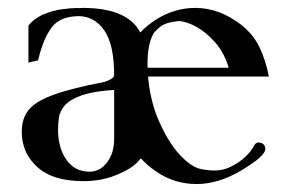

<svg xmlns="http://www.w3.org/2000/svg" viewBox="-20 -445 709 478"><path d="M203.1 -17.6Q229 -17.6 246.6 -40.8Q264.2 -64 264.2 -99.1V-221.2Q211.9 -217.8 183.1 -207.5Q154.3 -197.3 141.6 -182.9Q128.9 -168.5 126.7 -152.3Q124.5 -136.2 124.5 -121.6Q124.5 -77.1 145.3 -47.4Q166 -17.6 203.1 -17.6ZM549.3 -276.4Q538.1 -314.5 514.9 -340.3Q491.7 -366.2 467.8 -378.9Q443.8 -391.6 425.8 -392.6Q404.3 -390.6 391.8 -385.7Q379.4 -380.9 364.3 -364.7Q347.2 -338.9 347.2 -285.6L347.7 -276.4ZM330.6 -50.8Q315.4 -30.8 289.6 -18.6Q246.1 4.4 195.8 5.9H188Q143.1 5.9 111.8 -5.9Q77.6 -18.6 55.9 -47.9Q34.2 -77.1 34.2 -117.7Q34.2 -149.4 50.8 -170.7Q67.4 -191.9 111.3 -208.3Q155.3 -224.6 235.8 -240.2Q240.7 -240.7 247.1 -243.7Q263.2 -250 264.2 -256.8Q264.2 -334.5 239.5 -369.6Q214.8 -404.8 175.3 -404.8Q129.4 -404.3 108.6 -376.7Q87.9 -349.1 74.7 -294.9L50.8 -289.1V-381.3Q84 -423.3 175.8 -425.3V-424.8L186 -425.3Q297.4 -425.3 329.1 -364.3Q347.7 -383.3 370.6 -397.5Q415.5 -425.3 466.3 -425.3Q525.4 -425.3 579.1 -384.3Q610.4 -359.9 626 -327.4Q641.6 -294.9 649.4 -254.4H348.6Q353 -200.2 372.1 -151.9Q397 -92.8 426.8 -60.5Q456.5 -28.3 481.4 -23.9Q498.5 -20.5 514.6 -20.5Q535.6 -20.5 555.4 -30.3Q575.2 -40 590.3 -54.2Q605.5 -68.4 612.3 -82Q615.7 -88.9 622.6 -90.3Q631.3 -90.3 636 -85.7Q640.6 -81.1 640.6 -74.2Q640.6 -56.2 579.6 -20Q522.9 13.2 469.7 13.2Q414.1 13.2 368.7 -18.1Q347.7 -32.2 330.6 -50.8Z"/></svg>

Font: Quaaykop
Style: Regular
Weight: 400
Designer: Tup Wanders
Foundry: Free font, DO NOT SELL
Version: Version 1.00;July 31, 2023;FontCreator 11.5.0.2430 64-bit